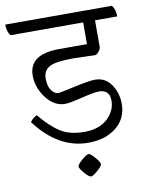

<svg xmlns="http://www.w3.org/2000/svg" viewBox="-107 -660 655 844"><g transform="rotate(-10 220.5 -238.5)"><path d="M340 -399 246 -402Q165 -402 137 -386.5Q109 -371 109 -335.5Q109 -300 123 -281.5Q137 -263 154 -263Q159 -263 227.5 -278Q296 -293 321 -293Q367 -293 393 -255Q419 -217 419 -168Q419 -103 370.5 -64Q322 -25 245 -25Q112 -25 12 -158Q22 -173 42 -184Q88 -128 130 -101.5Q172 -75 237 -75Q302 -75 339.5 -109.5Q377 -144 377 -190Q377 -239 329 -239Q308 -239 251 -225Q194 -211 174 -211Q126 -211 90.5 -257.5Q55 -304 55 -358Q55 -453 190 -453H314V-550H-10Q-25 -569 -25 -600H451Q466 -582 466 -550H367V-432Q367 -422 357.5 -410.5Q348 -399 340 -399ZM184 70.5Q184 62 206 43Q228 24 236.5 24Q245 24 264 46Q283 68 283 76.5Q283 85 261.5 104Q240 123 231 123Q222 123 203 101Q184 79 184 70.5Z"/></g></svg>

Font: Karma Light
Style: Regular
Weight: 300
Designer: Joana Correia
Foundry: Indian Type Foundry
Version: Version 1.202;PS 1.0;hotconv 1.0.78;makeotf.lib2.5.61930; tt